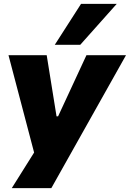

<svg xmlns="http://www.w3.org/2000/svg" viewBox="-20 -795 673 995"><path d="M41 180 174 -32 169 42 24 -509H222L273 -192H281L428 -509H633L246 180ZM264 -563 400 -775H585L396 -563Z"/></svg>

Font: Nunito Sans 6pt Black
Style: Italic
Weight: 900
Italic angle: -9°
Version: Version 3.101;gftools[0.9.27]